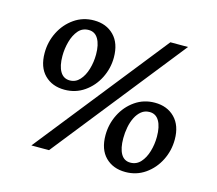

<svg xmlns="http://www.w3.org/2000/svg" viewBox="-79 -601 797 705"><g transform="rotate(15 319.0 -249.0)"><path d="M93 0 488 -498H555L160 0ZM157 -229Q110 -229 81 -258Q52 -287 52 -341Q52 -383 70.5 -420Q89 -457 122 -480Q155 -503 197 -503Q244 -503 273 -473.5Q302 -444 302 -390Q302 -349 283.5 -312Q265 -275 232 -252Q199 -229 157 -229ZM167 -267Q189 -267 204.5 -284Q220 -301 228 -328Q236 -355 236 -384Q236 -421 223.5 -442.5Q211 -464 187 -464Q163 -464 148 -446.5Q133 -429 125.5 -402Q118 -375 118 -347Q118 -309 130.5 -288Q143 -267 167 -267ZM451 5Q404 5 375 -24Q346 -53 346 -107Q346 -149 364.5 -186Q383 -223 416 -246Q449 -269 491 -269Q538 -269 567 -239.5Q596 -210 596 -157Q596 -115 577.5 -78Q559 -41 526 -18Q493 5 451 5ZM460 -33Q483 -33 498.5 -50Q514 -67 522 -94Q530 -121 530 -150Q530 -188 517.5 -209.5Q505 -231 481 -231Q463 -231 450 -220.5Q437 -210 428.5 -193Q420 -176 416 -155Q412 -134 412 -113Q412 -75 424 -54Q436 -33 460 -33Z"/></g></svg>

Font: Yrsa
Style: Italic
Weight: 400
Italic angle: -7.10001°
Designer: Anna Giedrys (Yrsa+Rasa design), David Brezina (Yrsa art-direction, Rasa art-direction, design)
Foundry: Rosetta Type Foundry
Version: Version 2.004